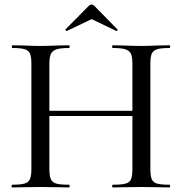

<svg xmlns="http://www.w3.org/2000/svg" viewBox="-20 -824 801 844"><path d="M476 -613Q473 -613 473 -619Q473 -625 476 -625L523 -624Q569 -622 602 -622Q630 -622 674 -624L725 -625Q728 -625 728 -619Q728 -613 725 -613Q688 -613 670.5 -607.5Q653 -602 647 -588Q641 -574 641 -544V-81Q641 -51 647 -36.5Q653 -22 670.5 -17Q688 -12 725 -12Q728 -12 728 -6Q728 0 725 0Q693 0 674 -1L602 -2L523 -1Q506 0 476 0Q473 0 473 -6Q473 -12 476 -12Q515 -12 532.5 -17Q550 -22 556 -36Q562 -50 562 -81V-542Q562 -572 556 -586.5Q550 -601 532 -607Q514 -613 476 -613ZM155 -337H597V-314H155ZM35 -613Q32 -613 32 -619Q32 -625 35 -625L86 -624Q128 -622 156 -622Q187 -622 233 -624L284 -625Q286 -625 286 -619Q286 -613 284 -613Q246 -613 228 -607Q210 -601 203.5 -586.5Q197 -572 197 -542V-81Q197 -51 203.5 -36.5Q210 -22 227.5 -17Q245 -12 284 -12Q286 -12 286 -6Q286 0 284 0Q251 0 233 -1L156 -2L85 -1Q66 0 33 0Q31 0 31 -6Q31 -12 33 -12Q70 -12 87.5 -17Q105 -22 111.5 -36.5Q118 -51 118 -81V-544Q118 -574 112 -588Q106 -602 89 -607.5Q72 -613 35 -613ZM383 -804Q389 -804 394 -799L496 -695Q497 -695 497 -693Q497 -691 494.5 -689Q492 -687 491 -688L383 -740L274 -688Q272 -687 269 -690.5Q266 -694 268 -695L371 -799Q376 -804 383 -804Z"/></svg>

Font: Cormorant Infant Medium
Style: Regular
Weight: 500
Designer: Christian Thalmann (Catharsis Fonts)
Foundry: Catharsis Fonts
Version: Version 4.000